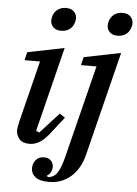

<svg xmlns="http://www.w3.org/2000/svg" viewBox="-63 -800 757 1060"><g transform="rotate(5 316.0 -270.5)"><path d="M124 12Q84 12 66.5 -9Q49 -30 49 -56Q49 -67 52 -81Q55 -95 57 -106L142 -446H56L67 -491L271 -532L154 -63L172 -55L276 -169L306 -149L241 -66Q206 -19 178 -3.5Q150 12 124 12ZM243 -625Q214 -625 199 -640.5Q184 -656 184 -676Q184 -687 187 -698Q193 -723 212.5 -738Q232 -753 260 -753Q289 -753 304 -737.5Q319 -722 319 -702Q319 -697 318.5 -691Q318 -685 316 -680Q310 -655 290.5 -640Q271 -625 243 -625ZM249 212Q197 212 173 193Q149 174 149 145Q149 118 165.5 98.5Q182 79 211 79Q234 79 248.5 93Q263 107 263 129Q263 141 256.5 155Q250 169 235 178L240 186Q275 184 293.5 154.5Q312 125 326 69L455 -446H369L380 -491L584 -532L441 41Q421 123 370 167.5Q319 212 249 212ZM556 -625Q527 -625 512 -640.5Q497 -656 497 -676Q497 -687 500 -698Q506 -723 525.5 -738Q545 -753 573 -753Q602 -753 617 -737.5Q632 -722 632 -702Q632 -697 631.5 -691Q631 -685 629 -680Q623 -655 603.5 -640Q584 -625 556 -625Z"/></g></svg>

Font: IBM Plex Serif Medm
Style: Italic
Weight: 500
Italic angle: -14°
Designer: Mike Abbink, Paul van der Laan, Pieter van Rosmalen
Foundry: Bold Monday
Version: Version 3.001